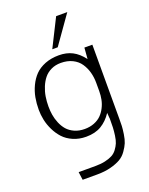

<svg xmlns="http://www.w3.org/2000/svg" viewBox="-185 -877 943 1217"><g transform="rotate(-20 286.5 -268.0)"><path d="M256.3 -594.7 351.1 -783.7H426.3L293 -594.7ZM154.3 248.5 147 194.3H260.3Q297.9 194.3 326.7 187.7Q355.5 181.2 375.2 170.7Q395 160.2 408.9 141.4Q422.9 122.6 430.7 104Q438.5 85.4 442.6 55.9Q446.8 26.4 447.8 1.7Q448.7 -22.9 448.7 -60.5Q448.7 -55.2 447.8 -63Q445.3 -96.7 445.3 -96.7Q414.6 -50.3 372.6 -25.1Q330.6 0 270 0Q222.2 0 182.9 -17.1Q143.6 -34.2 118.4 -61.5Q93.3 -88.9 76.2 -124Q59.1 -159.2 51.8 -194.1Q44.4 -229 44.4 -263.2Q44.4 -306.2 51.5 -345Q58.6 -383.8 76.2 -420.9Q93.8 -458 120.1 -485.1Q146.5 -512.2 188 -528.6Q229.5 -544.9 281.7 -544.9Q333 -544.9 372.3 -524.7Q411.6 -504.4 445.3 -460L451.2 -535.2H504.9V-39.1Q504.9 -6.8 504.2 12.9Q503.4 32.7 498.3 66.7Q493.2 100.6 484.1 122.3Q475.1 144 456.5 170.4Q438 196.8 411.9 211.9Q385.7 227.1 345 237.8Q304.2 248.5 252.4 248.5ZM277.8 -49.3Q313.5 -49.3 342.3 -60.8Q371.1 -72.3 389.9 -91.1Q408.7 -109.9 421.6 -135.3Q434.6 -160.6 439.9 -187.7Q445.3 -214.8 445.3 -243.7V-299.3Q445.3 -337.4 436 -371.1Q426.8 -404.8 407.5 -433.3Q388.2 -461.9 354.5 -478.5Q320.8 -495.1 276.4 -495.1Q240.2 -495.1 211.2 -481.2Q182.1 -467.3 163.6 -444.3Q145 -421.4 132.3 -390.6Q119.6 -359.9 114.5 -327.9Q109.4 -295.9 109.4 -262.2Q109.4 -232.4 114 -204.3Q118.7 -176.3 130.6 -147.5Q142.6 -118.7 161.1 -97.4Q179.7 -76.2 209.7 -62.7Q239.7 -49.3 277.8 -49.3Z"/></g></svg>

Font: Oxygen Light
Style: Regular
Weight: 300
Designer: vernon adams
Foundry: Vernon Adams
Version: Version Release 0.2.3 webfont; ttfautohint (v0.93.3-1d66) -l